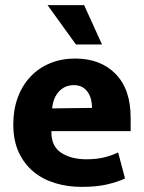

<svg xmlns="http://www.w3.org/2000/svg" viewBox="-20 -720 564 751"><path d="M491 -207H181V-203Q181 -147 220 -122Q259 -97 318 -97Q359 -97 390 -105Q421 -113 442 -124L469 -22Q442 -9 400.5 1Q359 11 299 11Q245 11 196.5 -3.5Q148 -18 111.5 -48Q75 -78 53.5 -124Q32 -170 32 -234Q32 -291 49.5 -338.5Q67 -386 99 -420Q131 -454 175.5 -472.5Q220 -491 274 -491Q373 -491 432 -431Q491 -371 491 -260ZM340 -298Q340 -315 336 -331Q332 -347 323.5 -359.5Q315 -372 301.5 -379.5Q288 -387 269 -387Q234 -387 211 -362.5Q188 -338 184 -296ZM166 -700H309L379 -546H277Z"/></svg>

Font: Mukta ExtraBold
Style: Regular
Weight: 800
Designer: Girish Dalvi and Yashodeep Gholap
Foundry: Ek Type
Version: Version 2.538;PS 1.002;hotconv 16.6.51;makeotf.lib2.5.65220;